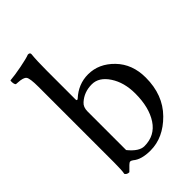

<svg xmlns="http://www.w3.org/2000/svg" viewBox="-254 -983 1090 1090"><g transform="rotate(-45 291.0 -438.0)"><path d="M216 -463Q195 -445 195 -410V-100Q242 -42 284 -42Q369 -42 414 -110.5Q459 -179 459 -290Q459 -379 418.5 -440.5Q378 -502 321 -502Q259 -502 216 -463ZM207 -501Q268 -557 346 -557Q432 -557 498.5 -488.5Q565 -420 565 -312Q565 -173 479.5 -86.5Q394 0 291 0Q218 0 182 -31Q172 -38 166 -38Q159 -38 148 -27L119 2Q100 2 92 -12Q97 -33 97 -100V-706Q97 -774 85.5 -789Q74 -804 30 -806Q21 -807 17 -807Q9 -814 9 -836Q9 -842 10 -844Q48 -847 104.5 -858Q161 -869 184 -878Q200 -878 200 -866Q195 -816 195 -735V-507Q195 -492 207 -501Z"/></g></svg>

Font: Indiction Unicode
Style: Normal
Weight: 500
Version: Version 1.1